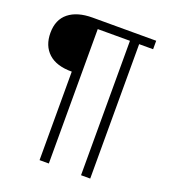

<svg xmlns="http://www.w3.org/2000/svg" viewBox="-156 -845 993 1111"><g transform="rotate(20 341.0 -289.0)"><path d="M215.8 -394Q121.1 -393.6 72 -438.7Q22.9 -483.9 22.9 -563Q22.9 -644.5 75.7 -686.8Q128.4 -729 222.2 -729H613.8V-676.8H527.8V150.9H471.2V-676.8H272.9V150.9H215.8Z"/></g></svg>

Font: Lumene Sans Expanded Light
Style: Regular
Weight: 300
Width: 7
Designer: Deni Anggara
Version: Version 1.003;Glyphs 3.1.2 (3151)